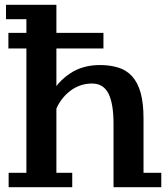

<svg xmlns="http://www.w3.org/2000/svg" viewBox="-20 -775 701 800"><path d="M15 -638H90V-695H5V-755H215V-638H411V-573H215V-388H198Q220 -434 272 -469Q324 -504 397 -504Q438 -504 472.5 -493.5Q507 -483 530.5 -457Q554 -431 566 -388.5Q578 -346 578 -281V-55H652V5H453V-260Q453 -343 432 -385Q411 -427 363 -427Q336 -427 312 -418Q288 -409 269 -393.5Q250 -378 236 -359Q222 -340 215 -322V-55H281V5H16V-55H90V-573H15Z"/></svg>

Font: PT Serif Caption
Style: Semibold
Weight: 600
Designer: A.Korolkova, O.Umpeleva, V.Yefimov
Foundry: ParaType Ltd
Version: Version 1.00;May 2, 2020;FontCreator 12.0.0.2544 64-bit